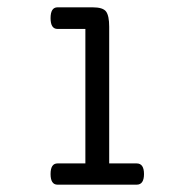

<svg xmlns="http://www.w3.org/2000/svg" viewBox="-20 -784 510 524"><path d="M353 -280H137Q118 -280 118 -309Q118 -338 137 -338H213V-705H137Q118 -705 118 -734.5Q118 -764 137 -764H233Q261 -764 269.5 -752.5Q278 -741 278 -711V-338H353Q373 -338 373 -309Q373 -280 353 -280Z"/></svg>

Font: Offside
Style: Regular
Weight: 400
Designer: Eduardo Rodriguez Tunni
Foundry: Eduardo Rodriguez Tunni
Version: Version 1.001